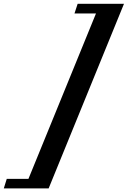

<svg xmlns="http://www.w3.org/2000/svg" viewBox="-150 -832 688 1036"><path d="M519 -811.5 112.5 184.5H-129.5L-113.5 133H3.5L368 -759.5H252L269 -811.5Z"/></svg>

Font: Libre Caslon Text
Style: Italic
Weight: 400
Italic angle: -22.583°
Designer: Pablo Impallari, Rodrigo Fuenzalida, Katja Schimmel
Foundry: Pablo Impallari, Rodrigo Fuenzalida
Version: Version 2.000